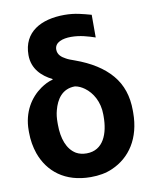

<svg xmlns="http://www.w3.org/2000/svg" viewBox="-86 -834 730 909"><g transform="rotate(-10 278.5 -379.0)"><path d="M25 -249C25 -212 31 -178 42 -146C75 -54 153 10 277 10C316 10 351 4 382 -10C469 -48 527 -132 527 -256V-266C527 -335 508 -392 469 -438C430 -484 373 -520 298 -547C281 -553 267 -558 257 -564C238 -574 220 -588 220 -613C220 -648 259 -660 299 -660C343 -660 381 -648 414 -637V-746C373 -757 338 -768 286 -768C174 -768 86 -721 86 -610C86 -543 130 -503 178 -479L179 -476C158 -471 139 -461 120 -448C67 -411 25 -347 25 -259ZM166 -262V-272C166 -293 168 -312 173 -330C186 -380 215 -426 277 -426C294 -423 308 -416 322 -406C358 -380 386 -332 386 -272V-262C386 -181 358 -104 277 -104C258 -104 241 -108 227 -116C185 -141 166 -195 166 -262Z"/></g></svg>

Font: Asimov Pro
Style: Bd
Weight: 700
Designer: Google
Version: Version 2.000980; 2014